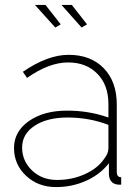

<svg xmlns="http://www.w3.org/2000/svg" viewBox="-20 -751 570 781"><path d="M122 -731H165L227 -652L205 -639ZM230 -731H272L334 -652L312 -639ZM253 -301Q342 -301 421 -273V-328Q421 -405 376 -451Q331 -497 257 -497Q179 -497 90 -434L73 -459Q174 -528 259 -528Q349 -528 402 -473.5Q455 -419 455 -326V-52Q455 -30 473 -30V0Q459 1 454 -1Q425 -7 423 -42V-87Q387 -41 330 -15.5Q273 10 208 10Q135 10 86 -36Q37 -82 37 -149Q37 -216 97.5 -258.5Q158 -301 253 -301ZM403 -104Q421 -126 421 -148V-243Q343 -273 255 -273Q172 -273 121 -239.5Q70 -206 70 -151Q70 -96 110.5 -57.5Q151 -19 212 -19Q273 -19 325 -42.5Q377 -66 403 -104Z"/></svg>

Font: Raleway-v4020 ExtraLight
Style: Regular
Weight: 275
Designer: Matt McInerney, Pablo Impallari, Rodrigo Fuenzalida
Foundry: Matt McInerney, Pablo Impallari, Rodrigo Fuenzalida
Version: Version 4.020;PS 004.020;hotconv 1.0.88;makeotf.lib2.5.64775